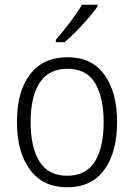

<svg xmlns="http://www.w3.org/2000/svg" viewBox="-20 -785 569 815"><path d="M477 -267Q477 -139 423 -64.5Q369 10 264 10Q163 10 107.5 -64.5Q52 -139 52 -267Q52 -398 108 -470Q164 -542 267 -542Q370 -542 423.5 -467.5Q477 -393 477 -267ZM110 -267Q110 -160 147.5 -99.5Q185 -39 265 -39Q345 -39 382.5 -99Q420 -159 420 -267Q420 -370 384 -431.5Q348 -493 266 -493Q187 -493 148.5 -434Q110 -375 110 -267ZM394 -757Q379 -736 355 -708Q331 -680 304 -652.5Q277 -625 254 -606H217V-616Q246 -649 277 -690Q308 -731 328 -765H394Z"/></svg>

Font: Noto Sans Lao UI SemCond Light
Style: Regular
Weight: 300
Width: 4
Designer: Monotype Design Team
Foundry: Monotype Imaging Inc.
Version: Version 2.000; ttfautohint (v1.8.4.7-5d5b)